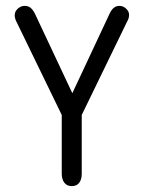

<svg xmlns="http://www.w3.org/2000/svg" viewBox="-20 -624 487 653"><path d="M190 -233V-33Q190 -14 199 -2.5Q208 9 224 9Q241 9 249.5 -2.5Q258 -14 258 -33V-233L412 -550Q419 -561 419 -574Q419 -585 409 -594.5Q399 -604 386 -604Q365 -604 353 -578L226 -307L99 -577Q92 -591 84 -597.5Q76 -604 64 -604Q51 -604 40.5 -594.5Q30 -585 30 -572Q30 -561 37 -548Z"/></svg>

Font: Beiruti
Style: Regular
Weight: 400
Designer: Arlette Boutros
Foundry: Boutros
Version: Version 1.41